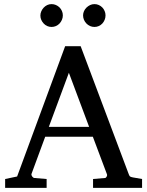

<svg xmlns="http://www.w3.org/2000/svg" viewBox="-20 -911 714 931"><path d="M314 -558.1 216.8 -295.9H412.1ZM431.2 0V-43L488.8 -47.9Q493.7 -47.9 497.1 -54.4Q500.5 -61 499 -64.9L430.2 -248H199.2L132.8 -67.9Q131.8 -64.9 132.8 -61.5Q133.8 -58.1 136.2 -54.9Q138.7 -51.8 141.6 -49.8Q144.5 -47.9 147 -47.9L206.1 -43V0H4.9V-43L63 -55.2L295.9 -687H371.1L603 -69.8Q606.4 -59.6 609.6 -56.2Q612.8 -52.7 624 -50.8L668.9 -43V0ZM284.7 -836.4Q284.7 -825.2 280.3 -814.9Q275.9 -804.7 268.6 -796.9Q261.2 -789.1 251.2 -784.7Q241.2 -780.3 230 -780.3Q218.8 -780.3 209 -784.7Q199.2 -789.1 191.9 -796.9Q184.6 -804.7 180.2 -814.5Q175.8 -824.2 175.8 -835.4Q175.8 -846.2 180.2 -856.2Q184.6 -866.2 191.9 -874Q199.2 -881.8 209 -886.5Q218.8 -891.1 230 -891.1Q241.2 -891.1 251.2 -886.7Q261.2 -882.3 268.6 -875Q275.9 -867.7 280.3 -857.7Q284.7 -847.7 284.7 -836.4ZM491.7 -836.4Q491.7 -825.2 487.5 -814.9Q483.4 -804.7 476.1 -796.9Q468.8 -789.1 459 -784.7Q449.2 -780.3 438 -780.3Q426.8 -780.3 416.7 -784.7Q406.7 -789.1 399.2 -796.9Q391.6 -804.7 387.2 -814.9Q382.8 -825.2 382.8 -836.4Q382.8 -846.7 387.2 -856.7Q391.6 -866.7 399.4 -874.3Q407.2 -881.8 417 -886.5Q426.8 -891.1 438 -891.1Q449.2 -891.1 459 -886.7Q468.8 -882.3 476.1 -874.8Q483.4 -867.2 487.5 -857.2Q491.7 -847.2 491.7 -836.4Z"/></svg>

Font: BabelStone Ogham Pictish
Style: Bold
Weight: 700
Designer: Andrew West
Foundry: BabelStone
Version: Version 1.02 March 14, 2022